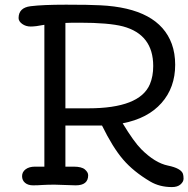

<svg xmlns="http://www.w3.org/2000/svg" viewBox="-20 -779 791 807"><path d="M624 -501.5Q624 -633.8 497.1 -668Q437 -683.6 314.5 -683.6Q272.5 -683.6 254.9 -682.6V-323.7H350.6Q566.9 -323.7 609.9 -424.8Q624 -458 624 -501.5ZM298.3 0 208 -2.9Q189.9 -2.9 179.7 -2.4L158.2 -1.5Q139.6 0 118.9 0Q98.1 0 85.4 -10.5Q72.8 -21 72.8 -38.6Q72.8 -56.2 87.6 -67.4Q102.5 -78.6 127.4 -78.6H166.5V-674.8Q129.9 -667.5 109.1 -667.5Q88.4 -667.5 73.2 -678.5Q58.1 -689.5 58.1 -703.1Q58.1 -746.6 108.6 -752.9Q159.2 -759.3 257.6 -759.3Q356 -759.3 400.9 -756.8Q647 -745.1 702.1 -594.2Q716.3 -554.7 716.3 -506.8Q716.3 -411.1 658.9 -346.2Q601.6 -281.2 495.6 -260.7Q543 -182.6 573.7 -151.9Q631.3 -94.2 686 -83Q740.7 -71.8 749 -48.3Q751.5 -40.5 751.5 -27.8Q751.5 -15.1 738.8 -3.9Q726.1 7.3 702.6 7.3Q650.9 7.3 611.3 -16.1Q540.5 -58.1 497.1 -108.9Q453.6 -159.7 408.7 -251.5H254.9V-78.6H289.1Q323.2 -78.6 336.9 -66.7Q350.6 -54.7 350.6 -42.5Q350.6 0 298.3 0Z"/></svg>

Font: Oldenburg
Style: Regular
Weight: 400
Designer: Nicole Fally
Foundry: Nicole Fally
Version: Version 1.001